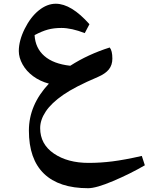

<svg xmlns="http://www.w3.org/2000/svg" viewBox="-20 -662 791 1022"><path d="M449.2 339.8Q294.4 339.8 214.1 262.5Q133.8 185.1 133.8 33.2Q133.8 -103.5 240.2 -216.8Q192.9 -229.5 156.5 -256.3Q120.1 -283.2 100.1 -319.3Q80.1 -355.5 80.1 -390.1Q80.1 -445.3 111.3 -508.3Q142.6 -571.3 186.5 -606.7Q230.5 -642.1 276.9 -642.1Q359.4 -642.1 456.1 -533.2L431.2 -485.8Q360.4 -513.2 307.1 -513.2Q266.6 -513.2 235.1 -504.6Q203.6 -496.1 164.1 -475.1Q168 -405.8 216.3 -363.8Q264.6 -321.8 354 -312Q448.2 -372.6 564 -409.2Q578.1 -392.1 578.1 -350.1Q578.1 -315.9 559.6 -292.7Q541 -269.5 500.5 -252Q378.4 -200.2 315.9 -156.7Q253.4 -113.3 223.6 -68.6Q193.8 -23.9 193.8 20Q193.8 105.5 266.8 155.3Q339.8 205.1 452.1 205.1Q514.6 205.1 578.6 197Q642.6 189 734.9 168L751 217.8Q672.9 263.2 582.5 301.5Q492.2 339.8 449.2 339.8Z"/></svg>

Font: Droid Arabic Naskh
Style: Bold
Weight: 700
Designer: Pascal Zoghbi
Foundry: Ascender Corporation
Version: Version 1.00